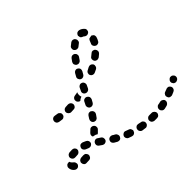

<svg xmlns="http://www.w3.org/2000/svg" viewBox="-176 -790 1141 1141"><g transform="rotate(-45 395.0 -219.0)"><path d="M581 108Q581 103 579 99Q577 95 574 92Q571 89 567 87Q563 85 558 85Q548 85 539 85Q534 85 530 86Q526 88 522 91Q519 94 517 98Q515 102 515 107Q515 116 521 123Q528 129 537 130Q547 130 558 130Q568 130 574 124Q581 117 581 108ZM492 104Q494 95 488 88Q483 80 473 79Q464 77 454 75Q450 75 445 75Q441 76 437 79Q434 81 431 85Q429 89 428 93Q426 102 431 110Q436 118 445 120Q456 122 467 123Q476 125 483 119Q491 114 492 104ZM668 90Q667 86 664 82Q661 79 657 77Q653 74 649 74Q645 73 640 74Q631 77 621 78Q612 80 607 88Q602 96 604 105Q605 109 607 113Q610 117 613 119Q617 122 622 123Q626 123 630 123Q641 120 651 118Q660 115 665 107Q670 99 668 90ZM405 87Q407 83 407 79Q406 74 404 70Q403 66 399 63Q396 60 392 59Q382 55 373 52Q365 48 356 52Q348 56 344 64Q342 68 342 73Q343 77 344 82Q346 86 349 89Q352 92 357 94Q367 98 377 101Q386 104 394 100Q402 96 405 87ZM750 58Q748 54 745 51Q742 48 738 46Q734 45 729 45Q725 45 721 47Q712 50 702 54Q694 57 690 66Q686 74 690 83Q691 87 694 91Q697 94 701 96Q706 97 710 97Q715 98 719 96Q729 92 738 88Q747 84 750 76Q754 67 750 58ZM310 65Q314 64 318 61Q321 58 323 54Q328 46 325 37Q323 28 315 23Q306 19 298 13Q290 9 281 11Q272 13 267 21Q265 25 264 29Q263 34 264 38Q265 42 268 46Q271 49 274 52Q284 57 293 63Q297 65 301 65Q305 66 310 65ZM808 21Q805 18 801 15Q798 13 793 13Q789 12 784 13Q780 15 777 17Q776 18 776 18Q769 23 767 33Q766 42 772 49Q774 53 778 55Q782 57 787 58Q791 59 795 57Q800 56 803 54Q804 53 804 53Q812 47 813 38Q814 28 808 21ZM52 -1Q52 -1 52 0Q52 9 58 16Q65 23 74 22Q86 22 97 21Q107 20 112 13Q118 5 117 -4Q117 -8 114 -12Q112 -16 109 -19Q105 -22 101 -23Q97 -24 92 -24Q83 -23 74 -23Q70 -22 66 -21Q62 -19 58 -16Q57 -14 56 -12Q54 -10 53 -8Q53 -6 52 -4Q52 -3 52 -2Q52 -2 52 -1ZM233 17Q238 16 242 14Q245 11 248 8Q253 0 251 -9Q250 -18 242 -24L225 -35Q222 -38 217 -39Q213 -40 208 -39Q204 -38 200 -35Q196 -33 194 -29Q189 -22 190 -13Q192 -3 200 2L217 14Q220 16 225 17Q229 18 233 17ZM22 -35Q22 -35 21 -36Q14 -41 9 -49Q8 -52 7 -55Q5 -56 3 -56Q1 -56 0 -56Q-10 -56 -16 -50Q-23 -43 -23 -34V-33Q-23 -22 -17 -12Q-13 -5 -4 2Q3 7 12 6Q21 5 27 -3Q33 -10 31 -19Q30 -29 23 -34Q22 -34 22 -35Q22 -35 22 -35Q22 -35 22 -35ZM175 -42Q176 -46 177 -50Q177 -55 176 -59Q174 -63 171 -67Q168 -70 164 -72Q154 -77 144 -81Q135 -84 126 -81Q118 -77 115 -68Q111 -60 115 -51Q119 -43 127 -39Q136 -36 144 -32Q153 -28 162 -31Q170 -34 175 -42ZM85 -57Q88 -60 90 -64Q92 -68 92 -73Q92 -82 85 -89Q78 -95 69 -95Q57 -95 46 -94Q36 -92 31 -85Q25 -78 26 -68Q28 -59 35 -53Q42 -48 52 -49Q60 -50 69 -50Q74 -50 78 -52Q82 -54 85 -57ZM245 -109Q255 -109 261 -103Q268 -97 268 -87Q269 -78 262 -71Q255 -63 247 -56Q246 -55 244 -54Q242 -53 241 -52L238 -54Q231 -59 223 -60Q217 -62 212 -62Q208 -68 209 -76Q210 -83 216 -89Q223 -95 230 -102Q236 -109 245 -109ZM267 -136Q267 -131 270 -127Q272 -124 276 -121Q280 -118 284 -118Q288 -117 293 -117Q297 -118 301 -121Q305 -123 307 -127Q313 -135 319 -144Q324 -152 322 -161Q320 -170 312 -175Q309 -178 304 -179Q300 -179 295 -179Q291 -178 287 -175Q284 -172 281 -169Q276 -160 270 -152Q268 -149 267 -144Q266 -140 267 -136ZM323 -196Q332 -192 340 -195Q349 -198 353 -206L363 -224Q367 -233 364 -242Q361 -250 352 -255Q344 -259 335 -256Q326 -253 322 -244L313 -226Q309 -218 312 -209Q315 -200 323 -196ZM266 -280Q265 -290 258 -296Q251 -302 242 -302Q232 -301 223 -301Q213 -301 207 -295Q200 -288 200 -279Q200 -274 202 -270Q204 -266 207 -263Q210 -260 214 -258Q218 -256 223 -256Q233 -256 244 -257Q254 -257 260 -264Q266 -271 266 -280ZM168 -267Q172 -269 174 -273Q177 -277 177 -282Q179 -291 173 -298Q167 -306 158 -307Q147 -309 139 -310Q130 -312 122 -307Q114 -301 113 -292Q112 -288 113 -283Q114 -279 116 -275Q119 -272 123 -269Q126 -267 131 -266Q139 -264 152 -263Q156 -262 160 -263Q165 -264 168 -267ZM307 -310Q316 -311 326 -313Q327 -314 329 -314Q330 -314 332 -314Q328 -307 328 -299Q327 -290 330 -281Q331 -279 331 -278Q330 -278 328 -277Q319 -274 312 -268Q311 -266 309 -265Q302 -265 296 -271Q290 -276 289 -283Q287 -293 292 -300Q297 -308 307 -310ZM363 -275Q371 -271 380 -274Q389 -277 393 -285L402 -304Q406 -312 403 -321Q400 -330 392 -334Q383 -338 375 -335Q366 -332 362 -324L353 -305Q348 -297 351 -288Q354 -279 363 -275ZM517 -363Q512 -371 503 -374Q494 -376 486 -372Q477 -367 469 -363Q460 -359 457 -350Q454 -341 458 -333Q462 -325 471 -322Q480 -319 488 -323Q498 -327 507 -332Q516 -337 518 -346Q521 -355 517 -363ZM402 -354Q410 -350 419 -353Q428 -356 432 -364Q437 -373 442 -382Q446 -390 444 -399Q441 -408 433 -412Q425 -417 416 -414Q407 -411 403 -403Q398 -394 393 -385Q388 -377 391 -368Q394 -359 402 -354ZM587 -416Q585 -419 581 -421Q577 -423 572 -424Q568 -424 563 -423Q559 -421 556 -418Q549 -412 541 -406Q533 -401 532 -392Q531 -382 536 -375Q539 -371 543 -369Q547 -367 551 -366Q555 -366 560 -367Q564 -368 568 -370Q577 -377 585 -384Q592 -390 593 -399Q593 -409 587 -416ZM435 -446Q436 -442 439 -438Q441 -435 445 -432Q448 -430 453 -429Q457 -428 462 -429Q466 -430 470 -432Q473 -435 476 -438Q482 -447 487 -454Q493 -462 491 -471Q490 -480 482 -486Q475 -491 465 -490Q456 -488 451 -481Q445 -473 438 -463Q436 -460 435 -455Q434 -451 435 -446ZM643 -482Q641 -486 637 -488Q634 -491 630 -493Q629 -493 629 -493Q628 -493 628 -493Q621 -491 613 -490Q612 -490 611 -490Q608 -488 605 -485Q603 -482 601 -478Q599 -471 595 -463Q590 -455 593 -446Q596 -437 604 -433Q612 -428 621 -431Q630 -433 634 -441Q641 -453 644 -464Q646 -469 645 -473Q645 -478 643 -482ZM492 -520Q491 -516 493 -511Q494 -507 497 -504Q503 -497 512 -496Q522 -495 529 -501Q536 -507 543 -512Q551 -517 552 -526Q554 -535 549 -543Q544 -551 535 -553Q526 -555 518 -550Q509 -544 499 -535Q496 -533 494 -529Q492 -525 492 -520ZM601 -567Q617 -563 628 -551Q635 -545 635 -536Q635 -526 629 -520Q625 -516 621 -515Q617 -513 613 -513Q608 -513 604 -515Q600 -516 597 -519Q594 -522 589 -524Q585 -525 581 -528Q578 -530 575 -534Q575 -537 574 -540Q574 -544 572 -547Q573 -548 573 -549Q573 -550 573 -551Q576 -560 584 -565Q592 -569 601 -567Z"/></g></svg>

Font: FRB American Cursive Guidelines Dashed Extrabold
Style: Bold Italic
Weight: 800
Italic angle: -25°
Version: Version 2.0;Modular Font Editor K font №1